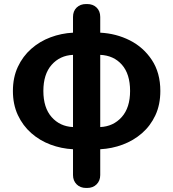

<svg xmlns="http://www.w3.org/2000/svg" viewBox="-20 -731 859 952"><path d="M342 -101V-459Q277 -456 236 -409.5Q195 -363 195 -280Q195 -197 236 -150.5Q277 -104 342 -101ZM407 201Q378 201 360 183Q342 165 342 137V9Q284 6 230.5 -14Q177 -34 135 -71Q93 -108 68.5 -160.5Q44 -213 44 -280Q44 -347 68.5 -399.5Q93 -452 135 -489Q177 -526 230.5 -546Q284 -566 342 -569V-647Q342 -676 360 -693.5Q378 -711 407 -711H412Q441 -711 459 -693.5Q477 -676 477 -647V-569Q556 -565 623.5 -531Q691 -497 733 -433.5Q775 -370 775 -280Q775 -212 750.5 -159.5Q726 -107 684 -70.5Q642 -34 588.5 -14Q535 6 477 9V137Q477 165 459 183Q441 201 412 201ZM477 -459V-101Q542 -104 583.5 -150.5Q625 -197 625 -280Q625 -364 584.5 -410Q544 -456 477 -459Z"/></svg>

Font: Chiron GoRound TC
Style: Bold
Weight: 700
Designer: Ryoko NISHIZUKA 西塚涼子 (kana, bopomofo & ideographs); Paul D. Hunt (Latin, Greek & Cyrillic); Sandoll Communications 산돌커뮤니
Foundry: Adobe
Version: Version 1.000;hotconv 1.1.1;makeotfexe 2.6.0